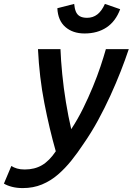

<svg xmlns="http://www.w3.org/2000/svg" viewBox="-94 -773 678 981"><path d="M22 188Q-8 188 -33 181.5Q-58 175 -74 165L-36 75Q-24 83 -7 88Q10 93 32 93Q83 93 120.5 71Q158 49 191 0Q158 -116 132.5 -247Q107 -378 100 -522H215Q217 -466 224 -394.5Q231 -323 243 -250Q255 -177 270 -113Q304 -165 331 -220Q358 -275 380.5 -329.5Q403 -384 419.5 -433.5Q436 -483 447 -522H564Q546 -468 522.5 -408Q499 -348 470 -284.5Q441 -221 407 -158.5Q373 -96 332 -37Q303 7 271 47Q239 87 202 119Q165 151 120.5 169.5Q76 188 22 188ZM338 -602Q278 -602 240 -635Q202 -668 199 -731L285 -753Q287 -730 293.5 -714Q300 -698 314 -690Q328 -682 351 -682Q381 -682 403.5 -699.5Q426 -717 442 -753L520 -726Q497 -664 450.5 -633Q404 -602 338 -602Z"/></svg>

Font: Ubuntu Sans Mono Medium
Style: Italic
Weight: 500
Italic angle: -13.5°
Monospace: yes
Designer: Dalton Maag Ltd
Foundry: Dalton Maag Ltd
Version: Version 1.006